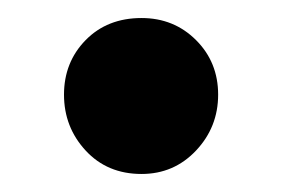

<svg xmlns="http://www.w3.org/2000/svg" viewBox="-20 -519 313 213"><path d="M137 -326Q99 -326 75 -352Q51 -378 51 -414Q51 -450 75 -474.5Q99 -499 137 -499Q173 -499 197.5 -474.5Q222 -450 222 -414Q222 -378 197.5 -352Q173 -326 137 -326Z"/></svg>

Font: Moderustic SemiBold
Style: Regular
Weight: 600
Designer: Tural Alisoy
Foundry: TAFT Foundry
Version: Version 2.120